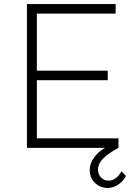

<svg xmlns="http://www.w3.org/2000/svg" viewBox="-20 -730 679 948"><path d="M602 139Q588 165 563.5 181.5Q539 198 512 198Q475 198 449 173Q423 148 423 109Q423 78 443.5 49Q464 20 498 0H113V-710H551V-663H162V-381H512V-334H162V-47H565V0Q516 26 490 52Q464 78 464 106Q464 132 479.5 147Q495 162 516 162Q553 162 580 116Z"/></svg>

Font: Josefin Sans Light
Style: Regular
Weight: 300
Designer: Santiago Orozco
Foundry: Typemade
Version: Version 2.000